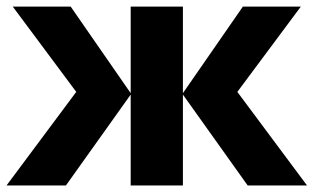

<svg xmlns="http://www.w3.org/2000/svg" viewBox="-22 -569 962 589"><path d="M723.1 -548.8 539.1 -283.2V-548.8H378.9V-283.2L194.8 -548.8H17.1L211.9 -287.1L-2 0H180.2L378.9 -278.8V0H539.1V-278.8L737.8 0H919.9L706.1 -287.1L900.9 -548.8Z"/></svg>

Font: Noto Reveo Sans
Style: Regular
Weight: 800
Designer: Monotype Design Team
Foundry: Monotype Imaging Inc.
Version: Version 2.007